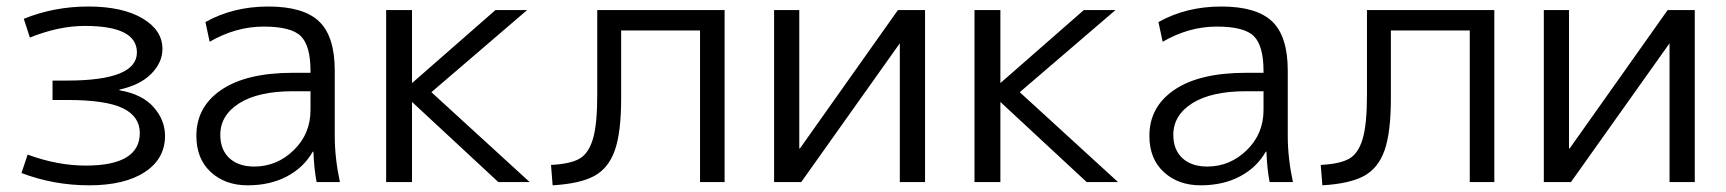

<svg xmlns="http://www.w3.org/2000/svg" viewBox="-20 -550 5214 580"><path d="M44.9 -27.3 63.5 -83Q153.3 -49.8 239.3 -49.8Q402.3 -49.8 402.3 -148.4Q402.3 -198.2 351.1 -223.1Q299.8 -248 182.6 -248H138.7V-306.6H182.6Q393.6 -306.6 393.6 -391.6Q393.6 -471.7 236.3 -471.7Q157.2 -471.7 70.3 -436.5L51.8 -493.2Q143.6 -530.3 246.6 -530.3Q349.6 -530.3 410.2 -494.6Q470.7 -459 470.7 -402.3Q470.7 -361.3 437 -327.1Q403.3 -293 340.8 -279.3V-277.3Q409.2 -265.6 443.8 -226.6Q478.5 -187.5 478.5 -139.6Q478.5 -70.3 417.5 -30.3Q356.4 9.8 249.5 9.8Q142.6 9.8 44.9 -27.3Z M573.2 -139.6Q573.2 -227.5 648.9 -278.8Q724.6 -330.1 865.2 -330.1H918V-335Q918 -411.1 889.2 -440.4Q860.4 -469.7 776.4 -469.7Q692.4 -469.7 613.3 -423.8L600.6 -483.4Q684.6 -530.3 790.5 -530.3Q896.5 -530.3 943.8 -485.4Q991.2 -440.4 991.2 -336.9V-139.6Q991.2 -73.2 1006.8 0H936.5Q928.7 -39.1 926.8 -91.8H924.8Q897.5 -43.9 846.7 -17.1Q795.9 9.8 728 9.8Q660.2 9.8 616.7 -30.3Q573.2 -70.3 573.2 -139.6ZM645.5 -142.6Q645.5 -97.7 672.9 -72.3Q700.2 -46.9 748 -46.9Q816.4 -46.9 867.2 -96.2Q918 -145.5 918 -217.8V-274.4H865.2Q760.7 -274.4 703.1 -238.3Q645.5 -202.1 645.5 -142.6Z M1146.5 0V-519.5H1224.6V-299.8H1225.6L1476.6 -519.5H1572.3L1283.2 -271.5L1580.1 0H1485.4L1225.6 -241.2H1224.6V0Z M1644.5 -51.8Q1702.1 -54.7 1730 -70.3Q1757.8 -85.9 1771 -129.9Q1784.2 -173.8 1784.2 -263.7V-519.5H2168.9V0H2094.7V-458H1856.4V-252Q1856.4 -150.4 1837.4 -96.2Q1818.4 -42 1775.4 -18.6Q1732.4 4.9 1649.4 9.8Z M2318.4 0V-519.5H2394.5V-101.6H2396.5L2692.4 -519.5H2774.4V0H2698.2V-418H2697.3L2400.4 0Z M2923.8 0V-519.5H3002V-299.8H3002.9L3253.9 -519.5H3349.6L3060.5 -271.5L3357.4 0H3262.7L3002.9 -241.2H3002V0Z M3452.1 -139.6Q3452.1 -227.5 3527.8 -278.8Q3603.5 -330.1 3744.1 -330.1H3796.9V-335Q3796.9 -411.1 3768.1 -440.4Q3739.3 -469.7 3655.3 -469.7Q3571.3 -469.7 3492.2 -423.8L3479.5 -483.4Q3563.5 -530.3 3669.4 -530.3Q3775.4 -530.3 3822.8 -485.4Q3870.1 -440.4 3870.1 -336.9V-139.6Q3870.1 -73.2 3885.7 0H3815.4Q3807.6 -39.1 3805.7 -91.8H3803.7Q3776.4 -43.9 3725.6 -17.1Q3674.8 9.8 3606.9 9.8Q3539.1 9.8 3495.6 -30.3Q3452.1 -70.3 3452.1 -139.6ZM3524.4 -142.6Q3524.4 -97.7 3551.8 -72.3Q3579.1 -46.9 3627 -46.9Q3695.3 -46.9 3746.1 -96.2Q3796.9 -145.5 3796.9 -217.8V-274.4H3744.1Q3639.6 -274.4 3582 -238.3Q3524.4 -202.1 3524.4 -142.6Z M3969.7 -51.8Q4027.3 -54.7 4055.2 -70.3Q4083 -85.9 4096.2 -129.9Q4109.4 -173.8 4109.4 -263.7V-519.5H4494.1V0H4419.9V-458H4181.6V-252Q4181.6 -150.4 4162.6 -96.2Q4143.6 -42 4100.6 -18.6Q4057.6 4.9 3974.6 9.8Z M4643.6 0V-519.5H4719.7V-101.6H4721.7L5017.6 -519.5H5099.6V0H5023.4V-418H5022.5L4725.6 0Z"/></svg>

Font: GenEi M Gothic v2 Regular
Style: Regular
Weight: 400
Version: Version 2.0